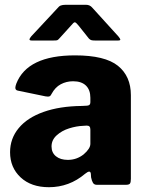

<svg xmlns="http://www.w3.org/2000/svg" viewBox="-20 -771 608 801"><path d="M184 10Q110 10 66 -31Q22 -72 22 -136Q22 -193 58 -236.5Q94 -280 161.5 -304Q229 -328 321 -329L341 -330Q357 -330 357 -344V-363Q357 -396 338.5 -414Q320 -432 285 -432Q257 -432 233.5 -419.5Q210 -407 195 -379Q192 -373 189 -370.5Q186 -368 180 -368Q174 -368 170 -369L54 -393Q44 -395 44 -405Q44 -411 48 -422Q94 -540 293 -540Q418 -540 472 -496.5Q526 -453 526 -374V-25Q526 -10 522 -5Q518 0 505 0H384Q373 0 368 -8Q363 -16 360 -31L359 -46Q358 -55 352 -55Q346 -55 335 -46Q269 10 184 10ZM342 -247 326 -246Q299 -245 268.5 -235.5Q238 -226 216.5 -206.5Q195 -187 195 -160Q195 -134 213.5 -119Q232 -104 263 -104Q300 -104 329 -127Q357 -151 357 -171V-230Q357 -239 353.5 -243Q350 -247 342 -247ZM308 -664Q303 -670 299 -674Q295 -678 292 -678Q287 -678 276 -664L227 -610Q222 -604 218 -603Q214 -602 203 -602H112Q103 -602 103 -607Q103 -610 110 -619L220 -737Q226 -745 233.5 -748Q241 -751 254 -751H339Q355 -751 365 -739L474 -619Q482 -609 482 -606Q482 -602 473 -602H376Q366 -602 361 -603.5Q356 -605 351 -610Z"/></svg>

Font: Libre Franklin ExtraBold
Style: Regular
Weight: 800
Designer: Pablo Impallari, Rodrigo Fuenzalida
Foundry: Impallari Type
Version: Version 1.002; ttfautohint (v1.5)